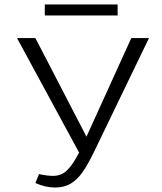

<svg xmlns="http://www.w3.org/2000/svg" viewBox="-20 -828 721 857"><path d="M138 -11 154 -51Q190 -43 217 -43Q253 -43 278.5 -67Q304 -91 333 -147L56 -658H138L366 -218L566 -658H645L401 -153Q373 -95 349.5 -61Q326 -27 296.5 -9Q267 9 225 9Q183 9 138 -11ZM180 -808H505V-759H180Z"/></svg>

Font: QiushuiShotai Bright
Style: Regular
Weight: 400
Designer: Christian Thalmann (Catharsis Fonts)
Version: Version 1.250;